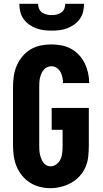

<svg xmlns="http://www.w3.org/2000/svg" viewBox="-20 -975 540 1003"><path d="M243 8Q215 8 187.5 1Q160 -6 136.5 -21Q113 -36 95 -58Q77 -80 66.5 -106Q56 -132 52 -159.5Q48 -187 48 -215V-520Q48 -548 52 -576.5Q56 -605 67 -631Q78 -657 96.5 -679.5Q115 -702 139 -716.5Q163 -731 191 -737Q219 -743 248 -743Q274 -743 300.5 -738Q327 -733 350.5 -720.5Q374 -708 392.5 -688Q411 -668 422.5 -644.5Q434 -621 440 -594.5Q446 -568 446 -541H309Q309 -556 306 -571Q303 -586 296 -599Q289 -612 276 -620.5Q263 -629 248 -629Q236 -629 225.5 -623.5Q215 -618 207.5 -609Q200 -600 195.5 -589Q191 -578 188.5 -566.5Q186 -555 185.5 -543.5Q185 -532 185 -520V-215Q185 -204 185.5 -192.5Q186 -181 188.5 -169.5Q191 -158 195 -147Q199 -136 205.5 -127Q212 -118 222 -112Q232 -106 244 -106Q256 -106 266.5 -111.5Q277 -117 285 -126Q293 -135 297.5 -146Q302 -157 304 -168.5Q306 -180 306.5 -191.5Q307 -203 307 -215V-297H250V-411H444V-215Q444 -186 441 -157.5Q438 -129 427 -103Q416 -77 396.5 -55.5Q377 -34 352 -20Q327 -6 299 1Q271 8 243 8ZM250 -815Q229 -815 208.5 -817.5Q188 -820 168.5 -827.5Q149 -835 132 -847Q115 -859 103 -876Q91 -893 86 -913.5Q81 -934 81 -955H179Q179 -942 184 -929.5Q189 -917 200 -909.5Q211 -902 224 -899Q237 -896 250 -896Q263 -896 276 -899Q289 -902 300 -909.5Q311 -917 316 -929.5Q321 -942 321 -955H419Q419 -934 414 -913.5Q409 -893 397 -876Q385 -859 368 -847Q351 -835 331.5 -827.5Q312 -820 291.5 -817.5Q271 -815 250 -815Z"/></svg>

Font: Iosevka SS18 Heavy
Style: Regular
Weight: 900
Monospace: yes
Designer: Belleve Invis
Foundry: Belleve Invis
Version: Version 25.1.1; ttfautohint (v1.8.4)